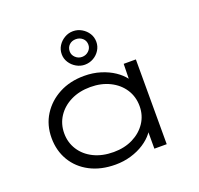

<svg xmlns="http://www.w3.org/2000/svg" viewBox="-138 -951 1149 1111"><g transform="rotate(-20 436.5 -395.0)"><path d="M391 10Q301 10 234 -25Q167 -60 130.5 -121.5Q94 -183 94 -261Q94 -341 133 -402.5Q172 -464 239 -499.5Q306 -535 393 -535Q447 -535 493.5 -520.5Q540 -506 575 -482.5Q610 -459 631.5 -430.5Q653 -402 656 -374L630 -379L633 -522H708V0H632V-142L651 -152Q649 -122 626.5 -93Q604 -64 568 -40.5Q532 -17 486.5 -3.5Q441 10 391 10ZM405 -62Q472 -62 524 -88Q576 -114 606 -159Q636 -204 636 -261Q636 -319 606.5 -364.5Q577 -410 524.5 -436Q472 -462 405 -462Q337 -462 284.5 -436Q232 -410 202 -364.5Q172 -319 172 -261Q172 -205 201 -159.5Q230 -114 282.5 -88Q335 -62 405 -62ZM421 -594Q394 -594 369.5 -608Q345 -622 330 -645.5Q315 -669 315 -696Q315 -725 329.5 -748Q344 -771 368.5 -785.5Q393 -800 421 -800Q450 -800 474.5 -785.5Q499 -771 513.5 -748Q528 -725 528 -696Q528 -669 513.5 -645.5Q499 -622 474.5 -608Q450 -594 421 -594ZM421 -642Q445 -642 462 -658Q479 -674 479 -696Q479 -721 462 -736Q445 -751 421 -751Q396 -751 380 -735.5Q364 -720 364 -696Q364 -674 381 -658Q398 -642 421 -642Z"/></g></svg>

Font: Lexend Peta Light
Style: Regular
Weight: 300
Version: Version 1.007